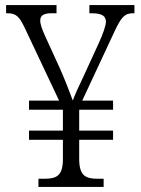

<svg xmlns="http://www.w3.org/2000/svg" viewBox="-20 -734 553 754"><path d="M131 0H387V-32H364C316 -32 291 -44 291 -110V-185H424V-221H291V-303H424V-339H303L429 -609C455 -665 469 -682 502 -682H508V-714H331V-682H338C381 -682 395 -671 396 -650C396 -633 385 -603 369 -567L307 -432C291 -399 273 -360 266 -339C254 -372 234 -423 215 -466L156 -595C146 -618 138 -638 138 -653C138 -673 151 -682 183 -682H202V-714H4V-682H9C42 -682 55 -670 75 -629L212 -339H94V-303H227V-221H94V-185H227V-105C226 -43 201 -32 154 -32H131Z"/></svg>

Font: Noto Serif Devanagari SemiCondensed Light
Style: Regular
Weight: 300
Width: 4
Designer: Universal Thirst, Indian Type Foundry and the Monotype Design Team
Foundry: Monotype Imaging Inc.
Version: Version 2.004